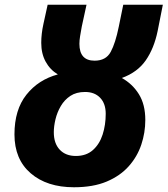

<svg xmlns="http://www.w3.org/2000/svg" viewBox="-20 -780 707 810"><path d="M292 10Q178 10 109.5 -49Q41 -108 41 -213Q41 -317 91.5 -380.5Q142 -444 224 -466Q191 -486 172.5 -520Q154 -554 154 -599Q154 -637 163 -678L181 -760H345L325 -668Q321 -646 318 -628Q315 -610 315 -595Q315 -524 379 -524Q427 -524 447 -561Q467 -598 481 -667L500 -760H667L645 -649Q630 -576 595 -525.5Q560 -475 494 -451Q539 -426 566 -382.5Q593 -339 593 -274Q593 -220 576 -169.5Q559 -119 523 -78.5Q487 -38 430 -14Q373 10 292 10ZM300 -122Q344 -122 372 -147Q400 -172 413 -212.5Q426 -253 426 -300Q426 -343 402.5 -367.5Q379 -392 339 -392Q302 -392 277 -375.5Q252 -359 236.5 -332.5Q221 -306 214 -276.5Q207 -247 207 -222Q207 -175 232 -148.5Q257 -122 300 -122Z"/></svg>

Font: Noto Sans ExtraBold
Style: Italic
Weight: 800
Italic angle: -12°
Designer: Monotype Design Team
Foundry: Monotype Imaging Inc.
Version: Version 2.013; ttfautohint (v1.8.4.7-5d5b)